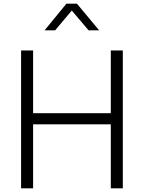

<svg xmlns="http://www.w3.org/2000/svg" viewBox="-20 -1018 777 1038"><path d="M94 -745H159V-406H579V-745H644V0H579V-346H159V0H94ZM339 -998H396L516 -854H459L368 -961L278 -854H221Z"/></svg>

Font: Evergrow Sans
Style: Light
Weight: 300
Foundry: 10Web
Version: Version 1.000